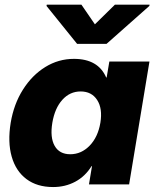

<svg xmlns="http://www.w3.org/2000/svg" viewBox="-20 -774 651 806"><path d="M203.1 11.2Q135.7 11.2 91.1 -22.2Q46.4 -55.7 29.1 -116.5Q11.7 -177.2 24.9 -258.8Q38.1 -337.4 76.4 -397.9Q114.7 -458.5 170.2 -492.7Q225.6 -526.9 290.5 -526.9Q392.1 -526.9 425.8 -448.7H427.7L439 -515.6H607.4L522 0H353.5L366.2 -76.7H364.3Q337.9 -33.7 295.9 -11.2Q253.9 11.2 203.1 11.2ZM274.9 -126.5Q321.3 -126.5 356.2 -162.4Q391.1 -198.2 401.4 -258.8Q411.1 -318.4 387.9 -354.2Q364.7 -390.1 318.4 -390.1Q273.4 -390.1 241.7 -355Q210 -319.8 199.7 -258.8Q189.5 -196.8 209.5 -161.6Q229.5 -126.5 274.9 -126.5ZM321.8 -754.4 378.4 -671.9 462.4 -754.4H607.9L606.9 -749L427.2 -589.8H303.7L175.3 -749L176.3 -754.4Z"/></svg>

Font: Inter Display Extra Bold
Style: Italic
Weight: 800
Italic angle: -9.39999°
Designer: Rasmus Andersson
Foundry: rsms
Version: Version 4.000;git-4fc901f